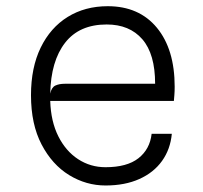

<svg xmlns="http://www.w3.org/2000/svg" viewBox="-20 -576 640 604"><path d="M312 7.5Q251 7.5 197.5 -25.2Q144 -58 110.8 -121.5Q77.5 -185 77.5 -276.5Q77.5 -363.5 108 -426.2Q138.5 -489 193 -522.8Q247.5 -556.5 319 -556.5Q417.5 -556.5 473.5 -488.8Q529.5 -421 529.5 -303Q529.5 -288.5 528.5 -276.5L527 -258.5H138Q140 -194 163.5 -147.2Q187 -100.5 225.8 -75.2Q264.5 -50 312 -50Q379.5 -50 415.5 -78.2Q451.5 -106.5 457 -155H520.5Q516 -106.5 489.8 -69.8Q463.5 -33 418.2 -12.8Q373 7.5 312 7.5ZM138 -281.5Q142 -301 154 -306.8Q166 -312.5 184 -312.5H468Q468 -406 427.8 -452.5Q387.5 -499 315.5 -499Q229.5 -499 184.8 -441.5Q140 -384 138 -281.5Z"/></svg>

Font: Spline Sans Mono Light
Style: Regular
Weight: 300
Monospace: yes
Version: Version 1.004